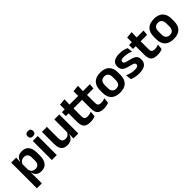

<svg xmlns="http://www.w3.org/2000/svg" viewBox="257 -2004 3497 3497"><g transform="rotate(-45 2006.0 -255.0)"><path d="M336 11.5Q292 11.5 261.5 -2.8Q231 -17 212.2 -43Q193.5 -69 185.5 -104H149L181.5 -202Q182.5 -167 195.8 -143Q209 -119 232.8 -107Q256.5 -95 288.5 -95Q337 -95 362.5 -123.2Q388 -151.5 388 -207V-287.5Q388 -342.5 363 -370.5Q338 -398.5 289 -398.5Q261 -398.5 238.5 -387.8Q216 -377 201 -359Q186 -341 179.5 -317.5L149.5 -386.5H185Q193 -418.5 210.8 -444.8Q228.5 -471 260.2 -486.2Q292 -501.5 340.5 -501.5Q427 -501.5 472 -445.8Q517 -390 517 -281V-213Q517 -103 471.8 -45.8Q426.5 11.5 336 11.5ZM56 172V-490.5H184L179 -366L181.5 -343.5V-147L180 -124L183.5 10.5V172Z M612.5 0V-490.5H740.5V0ZM676.5 -548.5Q640 -548.5 622.8 -565.8Q605.5 -583 605.5 -613.5V-616Q605.5 -646.5 622.8 -664Q640 -681.5 676.5 -681.5Q712.5 -681.5 730 -664Q747.5 -646.5 747.5 -616V-613.5Q747.5 -582.5 730 -565.5Q712.5 -548.5 676.5 -548.5Z M976 -490.5V-195.5Q976 -165 984.2 -142.2Q992.5 -119.5 1011.8 -107.2Q1031 -95 1063.5 -95Q1093 -95 1114.5 -105.5Q1136 -116 1150 -133.8Q1164 -151.5 1170.5 -173.5L1190.5 -104H1166.5Q1158.5 -72 1139.8 -45.8Q1121 -19.5 1088.8 -4Q1056.5 11.5 1008 11.5Q952 11.5 916.8 -10Q881.5 -31.5 864.8 -73.5Q848 -115.5 848 -177V-490.5ZM1295.5 -490.5V0H1168L1172.5 -119L1167.5 -129.5V-490.5Z M1599.5 10.5Q1537 10.5 1499.8 -8.2Q1462.5 -27 1446 -65Q1429.5 -103 1429.5 -158.5V-444.5H1556.5V-177.5Q1556.5 -137.5 1574.8 -118.8Q1593 -100 1639 -100Q1666 -100 1691 -105.8Q1716 -111.5 1737 -121L1726 -14Q1701 -2.5 1668.8 4Q1636.5 10.5 1599.5 10.5ZM1358.5 -385.5V-486.5H1732.5L1721.5 -385.5ZM1431 -477 1430.5 -607 1558 -620 1553 -477Z M1947 10.5Q1884.5 10.5 1847.2 -8.2Q1810 -27 1793.5 -65Q1777 -103 1777 -158.5V-444.5H1904V-177.5Q1904 -137.5 1922.2 -118.8Q1940.5 -100 1986.5 -100Q2013.5 -100 2038.5 -105.8Q2063.5 -111.5 2084.5 -121L2073.5 -14Q2048.5 -2.5 2016.2 4Q1984 10.5 1947 10.5ZM1706 -385.5V-486.5H2080L2069 -385.5ZM1778.5 -477 1778 -607 1905.5 -620 1900.5 -477Z M2362.5 13.5Q2248.5 13.5 2189.8 -45Q2131 -103.5 2131 -211.5V-278Q2131 -386.5 2189.8 -445.2Q2248.5 -504 2362.5 -504Q2476 -504 2534.5 -445.2Q2593 -386.5 2593 -278V-211.5Q2593 -103.5 2534.8 -45Q2476.5 13.5 2362.5 13.5ZM2362.5 -89Q2412.5 -89 2438.8 -119Q2465 -149 2465 -205V-284.5Q2465 -341.5 2438.8 -371.8Q2412.5 -402 2362.5 -402Q2312 -402 2285.8 -371.8Q2259.5 -341.5 2259.5 -284.5V-205Q2259.5 -149 2285.8 -119Q2312 -89 2362.5 -89Z M2854 12Q2795 12 2749.2 0.8Q2703.5 -10.5 2671.5 -24.5L2660 -135.5Q2698 -118 2743.8 -105Q2789.5 -92 2844.5 -92Q2892.5 -92 2914 -104.2Q2935.5 -116.5 2935.5 -141V-144Q2935.5 -160.5 2925.8 -171Q2916 -181.5 2891.5 -190.2Q2867 -199 2822.5 -209Q2761 -223.5 2725.2 -242.8Q2689.5 -262 2674 -290.2Q2658.5 -318.5 2658.5 -358V-362.5Q2658.5 -432 2708 -467.2Q2757.5 -502.5 2854.5 -502.5Q2912 -502.5 2956.2 -491.2Q3000.5 -480 3030 -464.5L3041.5 -362.5Q3006.5 -379 2963 -390.2Q2919.5 -401.5 2869.5 -401.5Q2837 -401.5 2818.2 -396.2Q2799.5 -391 2791.5 -381.5Q2783.5 -372 2783.5 -358.5V-356Q2783.5 -341 2792.2 -330Q2801 -319 2824.5 -310.2Q2848 -301.5 2890.5 -291.5Q2952.5 -278.5 2990 -261Q3027.5 -243.5 3044.5 -216.2Q3061.5 -189 3061.5 -145V-139Q3061.5 -63 3010 -25.5Q2958.5 12 2854 12Z M3329 10.5Q3266.5 10.5 3229.2 -8.2Q3192 -27 3175.5 -65Q3159 -103 3159 -158.5V-444.5H3286V-177.5Q3286 -137.5 3304.2 -118.8Q3322.5 -100 3368.5 -100Q3395.5 -100 3420.5 -105.8Q3445.5 -111.5 3466.5 -121L3455.5 -14Q3430.5 -2.5 3398.2 4Q3366 10.5 3329 10.5ZM3088 -385.5V-486.5H3462L3451 -385.5ZM3160.5 -477 3160 -607 3287.5 -620 3282.5 -477Z M3744.5 13.5Q3630.5 13.5 3571.8 -45Q3513 -103.5 3513 -211.5V-278Q3513 -386.5 3571.8 -445.2Q3630.5 -504 3744.5 -504Q3858 -504 3916.5 -445.2Q3975 -386.5 3975 -278V-211.5Q3975 -103.5 3916.8 -45Q3858.5 13.5 3744.5 13.5ZM3744.5 -89Q3794.5 -89 3820.8 -119Q3847 -149 3847 -205V-284.5Q3847 -341.5 3820.8 -371.8Q3794.5 -402 3744.5 -402Q3694 -402 3667.8 -371.8Q3641.5 -341.5 3641.5 -284.5V-205Q3641.5 -149 3667.8 -119Q3694 -89 3744.5 -89Z"/></g></svg>

Font: Anek Latin SemiBold
Style: Regular
Weight: 600
Designer: Yesha Goshar
Foundry: Ek Type
Version: Version 1.003